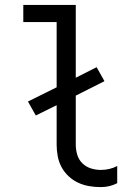

<svg xmlns="http://www.w3.org/2000/svg" viewBox="-20 -755 540 783"><path d="M391 8Q367 8 343.5 4Q320 0 298.5 -10Q277 -20 259.5 -36.5Q242 -53 231 -73.5Q220 -94 215.5 -117.5Q211 -141 211 -165V-326L126 -284L94 -341L211 -399V-665H75V-735H289V-438L374 -481L406 -424L289 -365V-165Q289 -144 295 -124Q301 -104 315.5 -89.5Q330 -75 350 -68.5Q370 -62 391 -62Q409 -62 426 -66Q443 -70 458 -78V-8Q443 0 426 4Q409 8 391 8Z"/></svg>

Font: Iosevka Gothic
Style: Regular
Weight: 400
Monospace: yes
Designer: Belleve Invis
Foundry: Belleve Invis
Version: Version 15.5.1; ttfautohint (v1.8.4)